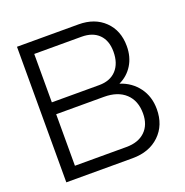

<svg xmlns="http://www.w3.org/2000/svg" viewBox="-119 -758 832 865"><g transform="rotate(-20 297.0 -325.0)"><path d="M349 -650Q426 -650 473 -604.5Q520 -559 520 -484Q520 -432 496 -393.5Q472 -355 431 -336Q486 -318 518 -274.5Q550 -231 550 -171Q550 -94 501 -47Q452 0 372 0H54V-650ZM343 -593H116V-361H343Q396 -361 425.5 -393Q455 -425 455 -481Q455 -534 425.5 -563.5Q396 -593 343 -593ZM345 -304H116V-57H363Q420 -57 452.5 -88Q485 -119 485 -174Q485 -235 448 -269.5Q411 -304 345 -304Z"/></g></svg>

Font: Overused Grotesk Book
Style: Regular
Weight: 350
Version: Version 0.003